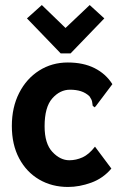

<svg xmlns="http://www.w3.org/2000/svg" viewBox="-20 -730 490 762"><path d="M250 12Q186 12 135.5 -17.5Q85 -47 56 -101.5Q27 -156 27 -230Q27 -304 56 -361Q85 -418 135.5 -450Q186 -482 249 -482Q311 -482 355.5 -459.5Q400 -437 426 -396L362 -311L356 -304L348 -310Q347 -318 345.5 -326.5Q344 -335 335 -348Q320 -362 301 -368Q282 -374 258 -374Q218 -374 187.5 -339.5Q157 -305 157 -229Q157 -160 188 -127Q219 -94 255 -94Q282 -94 307.5 -105.5Q333 -117 357 -148L422 -61Q389 -22 342 -5Q295 12 250 12ZM146 -710 240 -619 336 -710 394 -657 260 -518H221L87 -657Z"/></svg>

Font: Inconsolata SemiCondensed Black
Style: Regular
Weight: 900
Width: 4
Monospace: yes
Designer: Raph Levien, Cyreal, Brenton Simpson
Foundry: Raph Levien, Cyreal, Google
Version: Version 3.001; ttfautohint (v1.8.2.53-6de2)